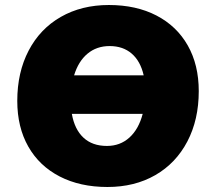

<svg xmlns="http://www.w3.org/2000/svg" viewBox="-20 -736 846 767"><path d="M774 -372Q774 -258 728.5 -171Q683 -84 600.5 -36.5Q518 11 409 11Q300 11 218.5 -31Q137 -73 93 -150.5Q49 -228 49 -333Q49 -447 94.5 -534Q140 -621 223 -668.5Q306 -716 415 -716Q524 -716 605 -674Q686 -632 730 -554.5Q774 -477 774 -372ZM276 -435H554Q541 -492 506 -522Q471 -552 418 -552Q366 -552 329.5 -521.5Q293 -491 276 -435ZM550 -281H267Q278 -219 313.5 -186Q349 -153 407 -153Q460 -153 497 -186.5Q534 -220 550 -281Z"/></svg>

Font: Nunito Sans Heavy Heavy
Style: Italic
Weight: 400
Italic angle: -4.541°
Designer: Vernon Adams
Foundry: Vernon Adams
Version: Version 2.002